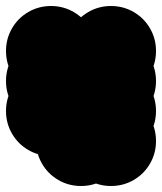

<svg xmlns="http://www.w3.org/2000/svg" viewBox="-70 -520 540 640"><path d="M150 -50Q150 -91 170 -125.5Q190 -160 224.5 -180Q259 -200 300 -200Q341 -200 375.5 -180Q410 -160 430 -125.5Q450 -91 450 -50Q450 -9 430 25.5Q410 60 375.5 80Q341 100 300 100Q259 100 224.5 80Q190 60 170 25.5Q150 -9 150 -50ZM150 -150Q150 -191 170 -225.5Q190 -260 224.5 -280Q259 -300 300 -300Q341 -300 375.5 -280Q410 -260 430 -225.5Q450 -191 450 -150Q450 -109 430 -74.5Q410 -40 375.5 -20Q341 0 300 0Q259 0 224.5 -20Q190 -40 170 -74.5Q150 -109 150 -150ZM150 -250Q150 -291 170 -325.5Q190 -360 224.5 -380Q259 -400 300 -400Q341 -400 375.5 -380Q410 -360 430 -325.5Q450 -291 450 -250Q450 -209 430 -174.5Q410 -140 375.5 -120Q341 -100 300 -100Q259 -100 224.5 -120Q190 -140 170 -174.5Q150 -209 150 -250ZM150 -350Q150 -391 170 -425.5Q190 -460 224.5 -480Q259 -500 300 -500Q341 -500 375.5 -480Q410 -460 430 -425.5Q450 -391 450 -350Q450 -309 430 -274.5Q410 -240 375.5 -220Q341 -200 300 -200Q259 -200 224.5 -220Q190 -240 170 -274.5Q150 -309 150 -350ZM-50 -350Q-50 -391 -30 -425.5Q-10 -460 24.5 -480Q59 -500 100 -500Q141 -500 175.5 -480Q210 -460 230 -425.5Q250 -391 250 -350Q250 -309 230 -274.5Q210 -240 175.5 -220Q141 -200 100 -200Q59 -200 24.5 -220Q-10 -240 -30 -274.5Q-50 -309 -50 -350ZM-50 -250Q-50 -291 -30 -325.5Q-10 -360 24.5 -380Q59 -400 100 -400Q141 -400 175.5 -380Q210 -360 230 -325.5Q250 -291 250 -250Q250 -209 230 -174.5Q210 -140 175.5 -120Q141 -100 100 -100Q59 -100 24.5 -120Q-10 -140 -30 -174.5Q-50 -209 -50 -250ZM-50 -150Q-50 -191 -30 -225.5Q-10 -260 24.5 -280Q59 -300 100 -300Q141 -300 175.5 -280Q210 -260 230 -225.5Q250 -191 250 -150Q250 -109 230 -74.5Q210 -40 175.5 -20Q141 0 100 0Q59 0 24.5 -20Q-10 -40 -30 -74.5Q-50 -109 -50 -150ZM50 -50Q50 -91 70 -125.5Q90 -160 124.5 -180Q159 -200 200 -200Q241 -200 275.5 -180Q310 -160 330 -125.5Q350 -91 350 -50Q350 -9 330 25.5Q310 60 275.5 80Q241 100 200 100Q159 100 124.5 80Q90 60 70 25.5Q50 -9 50 -50Z"/></svg>

Font: TINY 5x3
Style: Regular
Weight: 400
Designer: Jack Halten Fahnestock
Foundry: Velvetyne Type Foundry
Version: Version 1.002